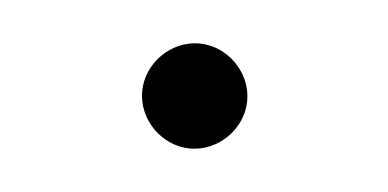

<svg xmlns="http://www.w3.org/2000/svg" viewBox="-25 -322 287 142"><g transform="rotate(5 119.0 -251.0)"><path d="M119 -212C140 -212 158 -230 158 -251C158 -272 140 -290 119 -290C98 -290 80 -272 80 -251C80 -230 98 -212 119 -212Z"/></g></svg>

Font: Arima Koshi ExtraLight
Style: Regular
Weight: 275
Designer: Joana Correia and Natanael Gama
Foundry: NDISCOVER
Version: Version 1.019;PS 001.019;hotconv 1.0.88;makeotf.lib2.5.64775